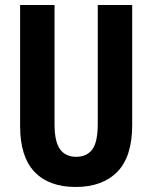

<svg xmlns="http://www.w3.org/2000/svg" viewBox="-20 -734 605 764"><path d="M506 -714V-236Q506 -111 447 -50.5Q388 10 281 10Q175 10 117.5 -50Q60 -110 60 -233V-714H197V-240Q197 -170 219 -140Q241 -110 283 -110Q325 -110 347 -139Q369 -168 369 -241V-714Z"/></svg>

Font: Noto Sans Armenian ExtraCondensed
Style: Bold
Weight: 700
Width: 2
Designer: Monotype Design Team
Foundry: Monotype Imaging Inc.
Version: Version 2.008; ttfautohint (v1.8.4.7-5d5b)